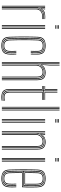

<svg xmlns="http://www.w3.org/2000/svg" viewBox="889 -1729 846 2664"><g transform="rotate(90 1312.0 -397.0)"><path d="M80 0V-600H89.8V-568L86 -505.2H89.8Q99.5 -542.5 129.2 -563.5Q159 -584.5 202.8 -584.5Q214.5 -584.5 225.4 -584.2Q236.2 -584 244.5 -583.5V-575Q234.2 -575.5 222.4 -575.8Q210.5 -576 199.2 -576Q165 -576 140.8 -561.5Q116.5 -547 103.9 -524.2Q91.2 -501.5 91.2 -476.5V0ZM60.5 0V-600H70.2V0ZM99.5 0V-476.5Q99.5 -512.2 126.8 -539.9Q154 -567.5 198 -567.5Q209.2 -567.5 221.4 -567.2Q233.5 -567 244.5 -566.5V-558.2Q232.8 -558.8 221 -558.9Q209.2 -559 197.8 -559Q160.8 -559 135.1 -535.5Q109.5 -512 109.5 -476.8V0ZM92.8 -531.8 99.5 -580.2V-600H109.2V-588L102.5 -556H104.5Q121 -582.2 148.2 -591.8Q175.5 -601.2 206.8 -601.2Q215.5 -601.2 224.9 -601Q234.2 -600.8 244.5 -600V-591.8Q234.2 -592.2 224.6 -592.5Q215 -592.8 205.2 -592.8Q165.5 -592.8 137.1 -577Q108.8 -561.2 95 -531.8Z M329.8 -780.5V-790H378.5V-780.5ZM329.8 -742.5V-752H378.5V-742.5ZM329.8 -761.5V-771H378.5V-761.5ZM368.8 0V-600H378.5V0ZM329.8 0V-600H339.5V0ZM349.2 0V-600H359V0Z M613.8 6.2Q549.5 6.2 521 -19.4Q492.5 -45 490.8 -104Q489 -161.8 488.4 -213.5Q487.8 -265.2 487.8 -312.8Q487.8 -360.2 488.5 -405.4Q489.2 -450.5 490.8 -495.2Q492.8 -555.5 521.8 -580.9Q550.8 -606.2 613.5 -606.2Q677.8 -606.2 706.6 -581.2Q735.5 -556.2 736 -496.8Q736 -475.2 736.1 -450.9Q736.2 -426.5 735 -401.2H725.2Q726.8 -426 726.5 -448.8Q726.2 -471.5 726 -496.5Q725.8 -551.2 699.6 -574.9Q673.5 -598.5 613.5 -598.5Q553.8 -598.5 528.1 -574Q502.5 -549.5 500.5 -494.8Q499.2 -451.5 498.4 -407.1Q497.5 -362.8 497.5 -315.4Q497.5 -268 498.1 -215.6Q498.8 -163.2 500.5 -104Q502.2 -49.5 528.9 -25.5Q555.5 -1.5 613.8 -1.5Q671.8 -1.5 697.9 -25.8Q724 -50 726 -104Q727.2 -126.8 727.1 -149.6Q727 -172.5 725 -200H735Q736.5 -175.8 736.9 -153Q737.2 -130.2 736 -103.8Q733.5 -44.8 705.1 -19.2Q676.8 6.2 613.8 6.2ZM613.8 -9.2Q561 -9.2 536.4 -31.8Q511.8 -54.2 510.2 -104.5Q508.5 -163.8 507.9 -215.8Q507.2 -267.8 507.2 -314.6Q507.2 -361.5 508.1 -405.8Q509 -450 510.2 -494.5Q511.8 -546 536 -568.4Q560.2 -590.8 613.5 -590.8Q668 -590.8 692 -569Q716 -547.2 716.2 -496.5Q716.5 -471.8 716.6 -449.2Q716.8 -426.8 715.5 -401.2H705.8Q707 -426 706.9 -449Q706.8 -472 706.5 -496.2Q706.2 -543 684.5 -562.9Q662.8 -582.8 613.5 -582.8Q563 -582.8 542.4 -561.2Q521.8 -539.8 520.2 -494Q518.8 -449 517.9 -404.6Q517 -360.2 517 -313.6Q517 -267 517.8 -215.6Q518.5 -164.2 520.2 -104.8Q521.5 -60 543.4 -38.6Q565.2 -17.2 613.8 -17.2Q662 -17.2 683.4 -38.9Q704.8 -60.5 706.5 -104.8Q707.8 -129.2 707.5 -151Q707.2 -172.8 705.5 -200H715.2Q717.2 -171.8 717.4 -150Q717.5 -128.2 716.2 -104.2Q714.5 -55 690.5 -32.1Q666.5 -9.2 613.8 -9.2ZM613.8 -25Q570 -25 550.6 -45.1Q531.2 -65.2 530 -105Q528.2 -164.8 527.5 -216Q526.8 -267.2 526.8 -313.4Q526.8 -359.5 527.6 -403.9Q528.5 -448.2 530 -494.2Q531.2 -537.2 550.5 -556.1Q569.8 -575 613.5 -575Q658 -575 677.2 -556.8Q696.5 -538.5 696.8 -496.2Q696.8 -476.8 697 -452.1Q697.2 -427.5 695.8 -401.2H686Q687.5 -427.5 687.2 -451.4Q687 -475.2 687 -496.2Q686.8 -534.2 669.8 -550.8Q652.8 -567.2 613.5 -567.2Q574.5 -567.2 557.8 -549.8Q541 -532.2 539.8 -493Q538.2 -448.2 537.4 -404Q536.5 -359.8 536.5 -313.5Q536.5 -267.2 537.2 -216Q538 -164.8 539.8 -105.2Q540.8 -70.2 558 -51.5Q575.2 -32.8 613.8 -32.8Q651.5 -32.8 668.8 -51.8Q686 -70.8 687 -105.2Q687.8 -130.2 687.5 -152.5Q687.2 -174.8 686 -200H695.8Q697.2 -172 697.4 -150.6Q697.5 -129.2 696.8 -105Q695.5 -65.2 676 -45.1Q656.5 -25 613.8 -25Z M1083 0V-490Q1083 -525 1074.4 -549.1Q1065.8 -573.2 1044.8 -585.8Q1023.8 -598.2 986 -598.2Q944.8 -598.2 916.8 -580.1Q888.8 -562 874.5 -531.8H872.2L878.8 -652.2V-800H888.5V-667.2L880.8 -556H882.8Q900.2 -583 927.5 -594.8Q954.8 -606.5 987.8 -606.5Q1028.2 -606.5 1051 -593Q1073.8 -579.5 1083.1 -553.6Q1092.5 -527.8 1092.5 -490.5V0ZM840 0V-800H849.8V0ZM879 0V-476.5Q879 -500.5 891.1 -522.8Q903.2 -545 926 -559.6Q948.8 -574.2 980.8 -574.2Q1023.2 -574.2 1038.4 -552.1Q1053.5 -530 1053.5 -489V0H1043.8V-489Q1043.8 -525.8 1030.5 -545.9Q1017.2 -566 979.8 -566Q953.2 -566 932.8 -553.5Q912.2 -541 900.6 -520.6Q889 -500.2 889 -476.8L888.8 0ZM859.5 0V-800H869.2V-636L866.5 -505.2H869.2Q879.8 -543.5 909.2 -567Q938.8 -590.5 983.8 -590.2Q1036 -590.2 1054.5 -564.4Q1073 -538.5 1073 -489.8V0H1063.2V-489.5Q1063.2 -534.5 1046.2 -558.4Q1029.2 -582.2 982.2 -582.2Q946.8 -582.2 921.6 -566.8Q896.5 -551.2 883.2 -526.9Q870 -502.5 870 -476.5V0Z M1327.2 -10.2Q1277.8 -10.2 1256.2 -32.2Q1234.8 -54.2 1234.8 -104.8V-574.8H1173.5V-583.2H1234.8V-770H1244.5V-583.2H1366.5V-574.8H1244.5V-104.8Q1244.5 -58.8 1263.8 -38.8Q1283 -18.8 1327.2 -18.8Q1339.2 -18.8 1352 -20Q1364.8 -21.2 1378.5 -23.5V-15Q1366.8 -12.8 1353.5 -11.5Q1340.2 -10.2 1327.2 -10.2ZM1327.2 6.2Q1267.2 6.2 1241.2 -19.5Q1215.2 -45.2 1215.2 -104.8V-558.2H1173.5V-566.5H1225V-104.8Q1225 -49.5 1248.6 -25.8Q1272.2 -2 1327.2 -2Q1340.2 -2 1353.6 -3.2Q1367 -4.5 1378.5 -7V1.5Q1358 6.2 1327.2 6.2ZM1327.2 -27Q1288.2 -27 1271.2 -45.1Q1254.2 -63.2 1254.2 -104.8V-566.5H1366.5V-558.2H1264.2V-104.8Q1264.2 -67.5 1278.9 -51.5Q1293.5 -35.5 1327.2 -35.5Q1336 -35.5 1349.5 -36.2Q1363 -37 1378.5 -40V-31.8Q1364.5 -29.5 1351.4 -28.2Q1338.2 -27 1327.2 -27ZM1173.5 -591.8V-600H1215.2V-770H1225V-591.8ZM1254.2 -591.8V-770H1264.2V-600H1366.5V-591.8Z M1501.8 0V-800H1511.5V0ZM1462.8 0V-800H1472.5V0ZM1482.2 0V-800H1492V0Z M1632.5 -780.5V-790H1681.2V-780.5ZM1632.5 -742.5V-752H1681.2V-742.5ZM1632.5 -761.5V-771H1681.2V-761.5ZM1671.5 0V-600H1681.2V0ZM1632.5 0V-600H1642.2V0ZM1652 0V-600H1661.8V0Z M2045.2 0V-490Q2045.2 -514.2 2040.9 -534Q2036.5 -553.8 2025.9 -568.2Q2015.2 -582.8 1996.4 -590.5Q1977.5 -598.2 1948.2 -598.2Q1907.5 -598.2 1879.2 -580.1Q1851 -562 1836.8 -531.8H1834.2L1841 -600H1850.8V-593L1844 -556H1846.2Q1864.8 -582.8 1891.1 -594.6Q1917.5 -606.5 1950 -606.5Q1975 -606.5 1993.1 -600.9Q2011.2 -595.2 2023.1 -585.1Q2035 -575 2042 -560.6Q2049 -546.2 2051.9 -528.6Q2054.8 -511 2054.8 -490.5V0ZM1802.2 0V-600H1812V0ZM1841.2 0V-476.5Q1841.2 -500.5 1853.4 -522.8Q1865.5 -545 1888.2 -559.6Q1911 -574.2 1943 -574.2Q1964.5 -574.2 1978.8 -568.1Q1993 -562 2001.1 -550.8Q2009.2 -539.5 2012.5 -523.9Q2015.8 -508.2 2015.8 -489V0H2006V-489Q2006 -512.8 2000.6 -530Q1995.2 -547.2 1981.4 -556.6Q1967.5 -566 1942 -566Q1915.5 -566 1895 -553.5Q1874.5 -541 1862.9 -520.6Q1851.2 -500.2 1851.2 -476.8L1851 0ZM1821.8 0V-600H1831.5L1829.2 -505.2H1831.5Q1842 -543.5 1871.5 -567Q1901 -590.5 1946 -590.2Q1998 -590.2 2016.6 -563.9Q2035.2 -537.5 2035.2 -489.8V0H2025.5V-489.5Q2025.5 -534.2 2008.2 -558.2Q1991 -582.2 1944.5 -582.2Q1909 -582.2 1883.9 -566.8Q1858.8 -551.2 1845.4 -526.9Q1832 -502.5 1832 -476.5V0Z M2172.5 -780.5V-790H2221.2V-780.5ZM2172.5 -742.5V-752H2221.2V-742.5ZM2172.5 -761.5V-771H2221.2V-761.5ZM2211.5 0V-600H2221.2V0ZM2172.5 0V-600H2182.2V0ZM2192 0V-600H2201.8V0Z M2458.2 6.2Q2394.8 6.2 2365 -18.8Q2335.2 -43.8 2333.5 -103.2Q2331.8 -161.5 2331.1 -213.4Q2330.5 -265.2 2330.5 -312.9Q2330.5 -360.5 2331.4 -405.8Q2332.2 -451 2333.5 -495.8Q2335.5 -555 2364.6 -580.6Q2393.8 -606.2 2458 -606.2Q2520 -606.2 2548 -581Q2576 -555.8 2578.5 -496.8Q2579 -488.5 2579.5 -464.6Q2580 -440.8 2580.2 -408.4Q2580.5 -376 2579.9 -342.1Q2579.2 -308.2 2577.2 -280H2379.5Q2379.8 -250.5 2380.1 -222.4Q2380.5 -194.2 2381.1 -165.5Q2381.8 -136.8 2382.5 -105.2Q2383.8 -66.8 2401 -49.8Q2418.2 -32.8 2458.2 -32.8Q2494.2 -32.8 2510.9 -49.6Q2527.5 -66.5 2529.5 -105.8Q2530.5 -124.8 2530.2 -152.9Q2530 -181 2528.8 -200H2538.5Q2540 -176.5 2540.1 -148.6Q2540.2 -120.8 2539.5 -105.2Q2537.2 -62.2 2518.2 -43.6Q2499.2 -25 2458.2 -25Q2413.5 -25 2393.8 -43.8Q2374 -62.5 2372.5 -105Q2371.5 -140.5 2370.9 -171.5Q2370.2 -202.5 2370 -231.4Q2369.8 -260.2 2369.5 -288.5H2567.8Q2569 -314.8 2569.5 -347.1Q2570 -379.5 2569.9 -410.6Q2569.8 -441.8 2569.5 -465.1Q2569.2 -488.5 2568.8 -496.2Q2566.5 -551.5 2540.5 -575Q2514.5 -598.5 2458 -598.5Q2398.2 -598.5 2371.6 -574.4Q2345 -550.2 2343.2 -494.8Q2342 -451.8 2341.1 -406.6Q2340.2 -361.5 2340.2 -313.5Q2340.2 -265.5 2340.9 -213.5Q2341.5 -161.5 2343.2 -104.5Q2344.8 -49.5 2371.4 -25.5Q2398 -1.5 2458.2 -1.5Q2514.2 -1.5 2540.1 -25.2Q2566 -49 2568.8 -104.2Q2569.2 -113.5 2569.4 -130.6Q2569.5 -147.8 2569.1 -166.6Q2568.8 -185.5 2567.8 -200H2577.5Q2579 -178.2 2579.1 -148.9Q2579.2 -119.5 2578.5 -103.8Q2575.5 -44.8 2547.5 -19.2Q2519.5 6.2 2458.2 6.2ZM2458.2 -9.2Q2404.8 -9.2 2379.6 -30.9Q2354.5 -52.5 2353 -104.5Q2351.5 -160 2350.8 -211Q2350 -262 2350 -309.9Q2350 -357.8 2350.9 -403.6Q2351.8 -449.5 2353 -494.5Q2354.5 -546 2379 -568.4Q2403.5 -590.8 2458 -590.8Q2510 -590.8 2533.4 -568.6Q2556.8 -546.5 2559 -496Q2559.5 -485.8 2560 -452.4Q2560.5 -419 2560.2 -376.6Q2560 -334.2 2558.2 -296.8H2359.8Q2359.8 -253.5 2360.5 -204.1Q2361.2 -154.8 2362.8 -104.8Q2364.2 -57.5 2386.8 -37.4Q2409.2 -17.2 2458.2 -17.2Q2504.5 -17.2 2525.6 -37.6Q2546.8 -58 2549.2 -105Q2550 -119.2 2549.9 -148.5Q2549.8 -177.8 2548.2 -200H2558Q2559.5 -177.8 2559.6 -148.5Q2559.8 -119.2 2559 -104.5Q2556.5 -53.5 2533 -31.4Q2509.5 -9.2 2458.2 -9.2ZM2359.8 -305.2H2548.8Q2550.2 -343.5 2550.4 -383.2Q2550.5 -423 2550.1 -453.8Q2549.8 -484.5 2549.2 -495.5Q2547.2 -541.8 2526.4 -562.2Q2505.5 -582.8 2458 -582.8Q2407 -582.8 2385.6 -561.5Q2364.2 -540.2 2362.8 -494Q2361.2 -446.8 2360.6 -399.1Q2360 -351.5 2359.8 -305.2ZM2369.8 -313.5Q2369.8 -342 2370 -371Q2370.2 -400 2370.9 -430.4Q2371.5 -460.8 2372.5 -493.8Q2374 -537.5 2393.9 -556.2Q2413.8 -575 2458 -575Q2501 -575 2519.4 -555.9Q2537.8 -536.8 2539.5 -495Q2540 -483.2 2540.4 -453.8Q2540.8 -424.2 2540.6 -386.9Q2540.5 -349.5 2539.2 -313.5ZM2379.5 -322H2529.8Q2530.5 -358.2 2530.6 -393.9Q2530.8 -429.5 2530.4 -456.8Q2530 -484 2529.5 -494.5Q2528 -532.8 2511.8 -550Q2495.5 -567.2 2458 -567.2Q2418.2 -567.2 2401 -549.9Q2383.8 -532.5 2382.5 -493.5Q2381.5 -462 2380.9 -433.2Q2380.2 -404.5 2380 -377.2Q2379.8 -350 2379.5 -322Z"/></g></svg>

Font: Big Shoulders Inline Text Thin ExtraLight
Style: Regular
Weight: 250
Version: Version 2.002